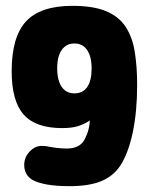

<svg xmlns="http://www.w3.org/2000/svg" viewBox="-20 -627 520 658"><path d="M288 -214Q287 -200 284.5 -188.5Q282 -177 278.5 -168Q275 -159 271 -151Q255 -118 209 -118Q182 -118 149 -124Q141 -126 134.5 -126.5Q128 -127 123 -127Q100 -127 81.5 -107.5Q63 -88 63 -62Q63 -27 92 -10Q111 0 142 5.5Q173 11 219 11Q285 11 326.5 -6Q368 -23 392 -59Q420 -102 435 -173.5Q450 -245 450 -335Q450 -398 442 -448.5Q434 -499 411 -534.5Q388 -570 344 -588.5Q300 -607 228 -607Q119 -607 69.5 -554Q20 -501 20 -383Q20 -281 61 -234.5Q102 -188 193 -188Q224 -188 245 -194Q266 -200 288 -214ZM235 -307Q216 -307 203 -317Q190 -327 183 -346Q176 -365 176 -393Q176 -421 183 -439.5Q190 -458 203 -468Q216 -478 235 -478Q254 -478 267 -468Q280 -458 287 -439Q294 -420 294 -392Q294 -351 279 -329Q264 -307 235 -307Z"/></svg>

Font: Beiruti Black
Style: Regular
Weight: 900
Designer: Arlette Boutros
Foundry: Boutros
Version: Version 1.41